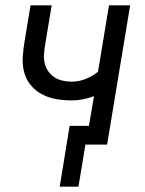

<svg xmlns="http://www.w3.org/2000/svg" viewBox="-20 -540 540 717"><path d="M203 157 240 -70H312L331 -181Q310 -173 289.5 -169Q269 -165 248 -165Q218 -165 189.5 -170Q161 -175 136.5 -188Q112 -201 94.5 -222.5Q77 -244 70 -271Q63 -298 65 -328Q67 -358 72 -387L94 -520H173L149 -376Q146 -358 144.5 -340Q143 -322 146.5 -305.5Q150 -289 159.5 -275Q169 -261 182.5 -252Q196 -243 213 -239Q230 -235 248 -235Q274 -235 299.5 -245Q325 -255 346 -272L387 -520H466L380 0H299L273 157Z"/></svg>

Font: Iosevka Term Curly
Style: Italic
Weight: 400
Italic angle: -9°
Designer: Belleve Invis
Foundry: Belleve Invis
Version: Version 32.3.0